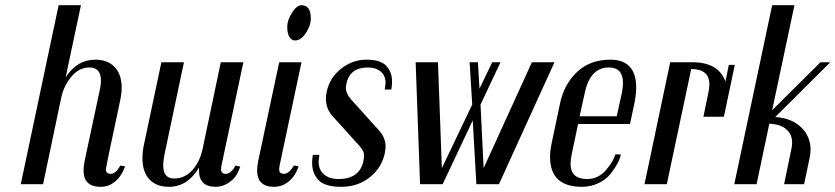

<svg xmlns="http://www.w3.org/2000/svg" viewBox="-20 -710 3220 740"><path d="M388 -57Q388 -40 407 -40Q426 -40 444 -72L462 -69Q445 -19 405 2Q388 10 368 10Q302 10 302 -53Q302 -65 306 -89L363 -356Q369 -381 369 -400Q369 -450 324 -450Q285 -450 255.5 -415Q226 -380 216 -334L146 0H60L206 -690H292L233 -412Q277 -480 347 -480Q395 -480 422 -451.5Q449 -423 449 -372Q449 -349 443 -322Q388 -65 388 -57Z M832 -57Q832 -40 851 -40Q870 -40 888 -72L906 -68Q895 -36 881 -22Q849 10 811 10Q747 10 747 -53V-64Q703 10 631 10Q582 10 555.5 -19Q529 -48 529 -100Q529 -125 534 -149L602 -470H689L614 -115Q609 -90 609 -73Q609 -22 651 -22Q693 -22 722 -55Q751 -88 761 -137L831 -470H918L834 -74Q832 -62 832 -57Z M1117 -554Q1104 -554 1095.5 -567.5Q1087 -581 1087 -606.5Q1087 -632 1105.5 -661Q1124 -690 1142 -690Q1160 -690 1169 -677Q1178 -664 1178 -638Q1178 -612 1159 -583Q1140 -554 1117 -554ZM1056 -57Q1056 -40 1074.5 -40Q1093 -40 1113 -72L1131 -69Q1114 -18 1073 2Q1056 10 1036 10Q971 10 971 -54Q971 -67 975 -89L1056 -470H1142L1058 -74Q1056 -64 1056 -57Z M1183 -82Q1183 -100 1186 -113H1211Q1208 -94 1208 -87Q1208 -56 1228.5 -38Q1249 -20 1285 -20Q1366 -20 1381 -90Q1383 -102 1383 -114.5Q1383 -127 1366 -147L1263 -261Q1236 -290 1236 -331Q1236 -342 1239 -356Q1251 -411 1295 -445.5Q1339 -480 1392.5 -480Q1446 -480 1468.5 -456.5Q1491 -433 1491 -396Q1491 -380 1488 -365H1463Q1466 -386 1466 -391Q1466 -418 1447.5 -434Q1429 -450 1398 -450Q1328 -450 1315 -387Q1313 -377 1313 -373Q1313 -350 1332 -328L1441 -207Q1466 -179 1466 -146Q1466 -134 1463 -119Q1451 -63 1405 -26.5Q1359 10 1295 10Q1231 10 1207 -16.5Q1183 -43 1183 -82Z M2117 -470 1903 0H1816L1802 -246L1686 0H1599L1582 -470H1668L1683 -62L1800 -307L1790 -470H1822L1828 -368L1877 -470H1909L1832 -307L1844 -62L2030 -470Z M2179 -79Q2179 -20 2243 -20Q2286 -20 2316 -55Q2346 -90 2351 -115H2373Q2367 -83 2334 -41Q2317 -19 2287.5 -4.5Q2258 10 2223 10Q2100 10 2100 -105Q2100 -130 2106 -157L2139 -314Q2155 -387 2205 -433.5Q2255 -480 2332 -480Q2432 -480 2432 -372Q2432 -348 2425 -311L2408 -232H2208L2184 -118Q2179 -95 2179 -79ZM2381 -390Q2381 -450 2327 -450Q2255 -450 2234 -353L2214 -262H2357L2377 -353Q2381 -372 2381 -390Z M2714 -385Q2714 -444 2644 -444L2550 0H2464L2563 -470H2649Q2749 -470 2776 -396L2789 -460H2812L2770 -260H2691L2710 -352Q2714 -368 2714 -385Z M3104 -133Q3104 -119 3101 -104L3079 0H3002L3031 -140Q3033 -152 3033 -160Q3033 -193 3009.5 -212.5Q2986 -232 2945 -233L2896 0H2810L2956 -690H3042L2956 -285L3142 -470H3180L2968 -259Q3030 -255 3067 -220Q3104 -185 3104 -133Z"/></svg>

Font: Trochut
Style: Italic
Weight: 400
Italic angle: -12°
Designer: Andreu Balius
Foundry: Andreu Balius
Version: Version 1.001